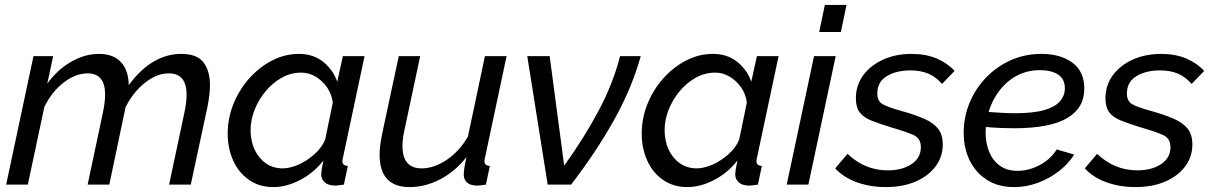

<svg xmlns="http://www.w3.org/2000/svg" viewBox="-20 -750 4926 780"><path d="M116 -522H196L172 -410Q212 -466 268 -498.5Q324 -531 382 -531Q440 -531 471 -498Q502 -465 503 -404Q596 -531 717 -531Q781 -531 807 -496Q833 -461 833 -404Q833 -383 830 -360Q827 -337 822 -312L755 0H667L729 -292Q738 -334 738 -365Q738 -452 666 -452Q617 -452 568.5 -413.5Q520 -375 490 -314L424 0H336L398 -292Q407 -336 407 -366Q407 -452 336 -452Q287 -452 238.5 -414.5Q190 -377 160 -315L93 0H5Z M1091 10Q1033 10 991 -19.5Q949 -49 927 -98.5Q905 -148 905 -207Q905 -270 928.5 -328Q952 -386 992.5 -431.5Q1033 -477 1085 -504Q1137 -531 1194 -531Q1254 -531 1294 -498Q1334 -465 1350 -418L1373 -522H1461L1373 -108Q1372 -104 1371.5 -101Q1371 -98 1371 -95Q1371 -77 1393 -76L1377 0Q1366 1 1357.5 2.5Q1349 4 1342 4Q1314 4 1299.5 -9Q1285 -22 1285 -41Q1285 -58 1294 -98Q1255 -48 1199.5 -19Q1144 10 1091 10ZM1129 -66Q1158 -66 1193 -81.5Q1228 -97 1258 -124Q1288 -151 1301 -183L1332 -333Q1328 -367 1309 -394.5Q1290 -422 1262.5 -438.5Q1235 -455 1204 -455Q1162 -455 1125 -434.5Q1088 -414 1059.5 -380Q1031 -346 1014.5 -304.5Q998 -263 998 -221Q998 -178 1014 -143Q1030 -108 1059.5 -87Q1089 -66 1129 -66Z M1644 10Q1522 10 1522 -122Q1522 -141 1525 -162.5Q1528 -184 1533 -209L1600 -522H1687L1624 -226Q1615 -186 1615 -157Q1615 -66 1693 -66Q1743 -66 1794.5 -100.5Q1846 -135 1881 -195L1950 -522H2038L1950 -108Q1949 -104 1948.5 -101Q1948 -98 1948 -95Q1948 -77 1970 -76L1954 0Q1943 1 1934.5 2.5Q1926 4 1919 4Q1892 4 1878 -8Q1864 -20 1864 -40Q1864 -49 1866 -64.5Q1868 -80 1875 -112Q1830 -54 1769 -22Q1708 10 1644 10Z M2122 -522H2213L2272 -77Q2352 -188 2411.5 -299.5Q2471 -411 2499 -522H2583Q2547 -392 2474 -261.5Q2401 -131 2300 0H2205Z M2773 10Q2715 10 2673 -19.5Q2631 -49 2609 -98.5Q2587 -148 2587 -207Q2587 -270 2610.5 -328Q2634 -386 2674.5 -431.5Q2715 -477 2767 -504Q2819 -531 2876 -531Q2936 -531 2976 -498Q3016 -465 3032 -418L3055 -522H3143L3055 -108Q3054 -104 3053.5 -101Q3053 -98 3053 -95Q3053 -77 3075 -76L3059 0Q3048 1 3039.5 2.5Q3031 4 3024 4Q2996 4 2981.5 -9Q2967 -22 2967 -41Q2967 -58 2976 -98Q2937 -48 2881.5 -19Q2826 10 2773 10ZM2811 -66Q2840 -66 2875 -81.5Q2910 -97 2940 -124Q2970 -151 2983 -183L3014 -333Q3010 -367 2991 -394.5Q2972 -422 2944.5 -438.5Q2917 -455 2886 -455Q2844 -455 2807 -434.5Q2770 -414 2741.5 -380Q2713 -346 2696.5 -304.5Q2680 -263 2680 -221Q2680 -178 2696 -143Q2712 -108 2741.5 -87Q2771 -66 2811 -66Z M3331 -730H3419L3396 -620H3308ZM3287 -522H3375L3264 0H3176Z M3578 10Q3515 10 3461 -9.5Q3407 -29 3373 -66L3423 -125Q3459 -91 3499.5 -74.5Q3540 -58 3586 -58Q3646 -58 3683.5 -83.5Q3721 -109 3721 -152Q3721 -188 3691 -201.5Q3661 -215 3602 -232Q3553 -247 3520.5 -260Q3488 -273 3472.5 -293.5Q3457 -314 3457 -350Q3457 -404 3487 -444.5Q3517 -485 3568 -508Q3619 -531 3683 -531Q3742 -531 3786 -512Q3830 -493 3858 -462L3807 -409Q3782 -438 3751 -451Q3720 -464 3679 -464Q3621 -464 3582.5 -440.5Q3544 -417 3544 -370Q3544 -339 3566 -326.5Q3588 -314 3643 -299Q3697 -284 3734.5 -267.5Q3772 -251 3791 -227Q3810 -203 3810 -163Q3810 -114 3781.5 -75Q3753 -36 3701 -13Q3649 10 3578 10Z M4100 10Q4035 10 3989 -19.5Q3943 -49 3919 -99Q3895 -149 3895 -211Q3895 -274 3918.5 -331.5Q3942 -389 3985 -434Q4028 -479 4085.5 -505Q4143 -531 4211 -531Q4288 -531 4336.5 -495.5Q4385 -460 4385 -390Q4385 -311 4315 -270Q4245 -229 4100 -229Q4077 -229 4048.5 -230Q4020 -231 3985 -234Q3984 -222 3984 -211Q3984 -170 3998 -134.5Q4012 -99 4041 -77.5Q4070 -56 4114 -56Q4160 -56 4204 -79.5Q4248 -103 4273 -143L4344 -122Q4320 -84 4281 -54Q4242 -24 4195.5 -7Q4149 10 4100 10ZM4205 -465Q4153 -465 4111 -442.5Q4069 -420 4039.5 -381Q4010 -342 3996 -295Q4029 -293 4054.5 -291.5Q4080 -290 4103 -290Q4179 -290 4223 -303Q4267 -316 4286.5 -339Q4306 -362 4306 -391Q4306 -429 4278.5 -447Q4251 -465 4205 -465Z M4592 10Q4529 10 4475 -9.5Q4421 -29 4387 -66L4437 -125Q4473 -91 4513.5 -74.5Q4554 -58 4600 -58Q4660 -58 4697.5 -83.5Q4735 -109 4735 -152Q4735 -188 4705 -201.5Q4675 -215 4616 -232Q4567 -247 4534.5 -260Q4502 -273 4486.5 -293.5Q4471 -314 4471 -350Q4471 -404 4501 -444.5Q4531 -485 4582 -508Q4633 -531 4697 -531Q4756 -531 4800 -512Q4844 -493 4872 -462L4821 -409Q4796 -438 4765 -451Q4734 -464 4693 -464Q4635 -464 4596.5 -440.5Q4558 -417 4558 -370Q4558 -339 4580 -326.5Q4602 -314 4657 -299Q4711 -284 4748.5 -267.5Q4786 -251 4805 -227Q4824 -203 4824 -163Q4824 -114 4795.5 -75Q4767 -36 4715 -13Q4663 10 4592 10Z"/></svg>

Font: Raleway Medium
Style: Italic
Weight: 500
Italic angle: -12°
Designer: Matt McInerney, Pablo Impallari, Rodrigo Fuenzalida
Foundry: Matt McInerney, Pablo Impallari, Rodrigo Fuenzalida
Version: Version 4.026